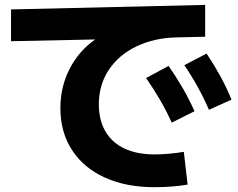

<svg xmlns="http://www.w3.org/2000/svg" viewBox="-20 -737 978 790"><path d="M228.5 -292Q228.5 -379.9 266.4 -453.6Q304.2 -527.3 371.6 -574.7L25.4 -567.4V-698.2L824.2 -716.8V-585.9L703.1 -583Q613.8 -580.6 541.5 -546.1Q469.2 -511.7 428 -450Q386.7 -388.2 386.7 -307.6Q386.7 -242.7 413.8 -196.3Q440.9 -149.9 492.4 -125.7Q543.9 -101.6 616.2 -101.6Q642.1 -101.6 675.8 -104.5Q709.5 -107.4 736.3 -112.3L752 22.5Q690.4 33.2 615.2 33.2Q498.5 33.2 411.1 -6.6Q323.7 -46.4 276.1 -119.9Q228.5 -193.4 228.5 -292ZM581.1 -416 673.8 -465.8Q707 -417.5 732.7 -373Q758.3 -328.6 780.3 -279.3L686.5 -232.4Q665 -280.3 639.4 -324.5Q613.8 -368.7 581.1 -416ZM738.3 -468.8 830.1 -516.6Q862.8 -467.3 887.5 -422.1Q912.1 -377 932.6 -327.1L839.8 -285.2Q796.9 -383.8 738.3 -468.8Z"/></svg>

Font: Pretendard ExtraBold
Style: Regular
Weight: 800
Designer: Base glyphs from Inter by Rasmus Andersson; Hangeul glyphs from Noto Sans CJK(Source Han Sans) by Jang Soo-young and Kan
Foundry: Kil Hyung-jin
Version: Version 1.309